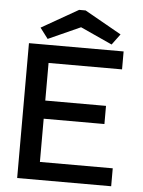

<svg xmlns="http://www.w3.org/2000/svg" viewBox="-55 -841 661 885"><g transform="rotate(5 275.0 -398.5)"><path d="M58 0V-624H496V-541H156V-367H437V-283H156V-83H493V0ZM142 -651 105 -700 275 -797H305L475 -701L438 -651L291 -718Z"/></g></svg>

Font: Inconsolata SemiExpanded SemiBold
Style: Regular
Weight: 600
Width: 6
Monospace: yes
Designer: Raph Levien, Cyreal, Brenton Simpson
Foundry: Raph Levien, Cyreal, Google
Version: Version 3.001; ttfautohint (v1.8.2.53-6de2)